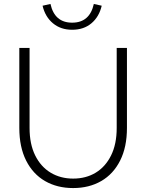

<svg xmlns="http://www.w3.org/2000/svg" viewBox="-20 -943 742 974"><path d="M351 11Q270 11 208.5 -24.5Q147 -60 112.5 -128.5Q78 -197 78 -294V-700H130V-294Q130 -212 158.5 -154.5Q187 -97 237 -67Q287 -37 351 -37Q416 -37 465.5 -67Q515 -97 543.5 -154.5Q572 -212 572 -294V-700H624V-294Q624 -197 589.5 -128.5Q555 -60 493.5 -24.5Q432 11 351 11ZM346 -792Q288 -792 248.5 -825Q209 -858 196 -914L236 -923Q257 -828 346 -828Q435 -828 456 -923L496 -914Q483 -858 444 -825Q405 -792 346 -792Z"/></svg>

Font: Red Hat Text Light
Style: Regular
Weight: 300
Designer: Pentagram, MCKL
Foundry: Pentagram, MCKL
Version: Version 1.023; ttfautohint (v1.8.3)